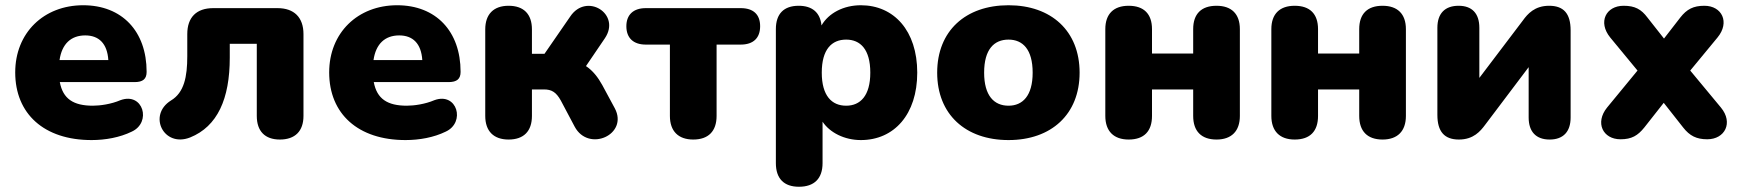

<svg xmlns="http://www.w3.org/2000/svg" viewBox="-20 -523 6658 732"><path d="M329 11C382 11 437 1 482 -21C559 -56 526 -173 439 -141C404 -126 362 -120 334 -120C260 -120 220 -146 208 -210H493C525 -210 539 -222 539 -249C539 -404 445 -503 297 -503C147 -503 38 -398 38 -247C38 -89 148 11 329 11ZM305 -388C357 -388 389 -357 393 -294H207C216 -356 251 -388 305 -388Z M1047 9C1105 9 1137 -23 1137 -81V-393C1137 -457 1101 -492 1038 -492H793C729 -492 694 -457 694 -393V-309C694 -230 682 -170 632 -140C542 -84 604 41 705 1C809 -41 856 -146 856 -303V-356H959V-81C959 -23 990 9 1047 9Z M1526 11C1579 11 1634 1 1679 -21C1756 -56 1723 -173 1636 -141C1601 -126 1559 -120 1531 -120C1457 -120 1417 -146 1405 -210H1690C1722 -210 1736 -222 1736 -249C1736 -404 1642 -503 1494 -503C1344 -503 1235 -398 1235 -247C1235 -89 1345 11 1526 11ZM1502 -388C1554 -388 1586 -357 1590 -294H1404C1413 -356 1448 -388 1502 -388Z M1919 9C1977 9 2008 -23 2008 -81V-182H2054C2083 -182 2100 -172 2118 -140L2171 -40C2224 59 2377 -10 2324 -110L2276 -199C2260 -228 2240 -254 2214 -271L2286 -377C2349 -470 2216 -553 2154 -460L2056 -318H2008V-411C2008 -469 1977 -501 1919 -501C1862 -501 1830 -469 1830 -411V-81C1830 -23 1862 9 1919 9Z M2623 9C2681 9 2712 -23 2712 -81V-353H2804C2852 -353 2878 -378 2878 -423C2878 -468 2852 -492 2804 -492H2442C2395 -492 2368 -467 2368 -423C2368 -378 2395 -353 2442 -353H2534V-81C2534 -23 2566 9 2623 9Z M3026 189C3084 189 3116 158 3116 99V-59C3144 -17 3200 11 3262 11C3389 11 3477 -87 3477 -246C3477 -406 3388 -503 3262 -503C3196 -503 3139 -473 3112 -426C3107 -475 3077 -501 3025 -501C2968 -501 2938 -470 2938 -412V99C2938 158 2969 189 3026 189ZM3206 -120C3151 -120 3113 -158 3113 -246C3113 -335 3151 -372 3206 -372C3260 -372 3298 -335 3298 -246C3298 -158 3260 -120 3206 -120Z M3825 11C3988 11 4096 -87 4096 -246C4096 -405 3988 -503 3825 -503C3661 -503 3553 -405 3553 -246C3553 -87 3661 11 3825 11ZM3825 -120C3770 -120 3732 -158 3732 -246C3732 -335 3770 -372 3825 -372C3879 -372 3917 -335 3917 -246C3917 -158 3879 -120 3825 -120Z M4283 9C4342 9 4372 -23 4372 -81V-182H4529V-81C4529 -23 4560 9 4618 9C4675 9 4707 -23 4707 -81V-412C4707 -470 4675 -501 4618 -501C4560 -501 4529 -470 4529 -412V-319H4372V-412C4372 -470 4341 -501 4283 -501C4226 -501 4194 -470 4194 -412V-81C4194 -23 4226 9 4283 9Z M4916 9C4975 9 5005 -23 5005 -81V-182H5162V-81C5162 -23 5193 9 5251 9C5308 9 5340 -23 5340 -81V-412C5340 -470 5308 -501 5251 -501C5193 -501 5162 -470 5162 -412V-319H5005V-412C5005 -470 4974 -501 4916 -501C4859 -501 4827 -470 4827 -412V-81C4827 -23 4859 9 4916 9Z M5542 9C5598 9 5624 -23 5642 -47L5808 -267V-75C5808 -21 5836 9 5888 9C5940 9 5968 -21 5968 -75V-407C5968 -472 5941 -501 5886 -501C5831 -501 5804 -470 5786 -445L5620 -226V-417C5620 -472 5592 -501 5541 -501C5489 -501 5460 -472 5460 -417V-85C5460 -21 5487 9 5542 9Z M6158 8C6201 8 6224 -6 6249 -37L6323 -131L6397 -37C6422 -5 6448 8 6489 8C6556 8 6589 -55 6541 -113L6424 -254L6528 -380C6576 -438 6545 -501 6478 -501C6436 -501 6411 -488 6386 -456L6324 -376L6261 -456C6237 -488 6213 -501 6170 -501C6103 -501 6071 -439 6119 -380L6223 -254L6107 -113C6060 -55 6091 8 6158 8Z"/></svg>

Font: Nunito Black
Style: Regular
Weight: 900
Designer: Vernon Adams
Foundry: Vernon Adams
Version: Version 3.602